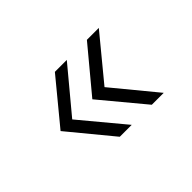

<svg xmlns="http://www.w3.org/2000/svg" viewBox="-64 -662 768 768"><g transform="rotate(-45 319.5 -278.5)"><path d="M271.5 -95.2 120.1 -278.8 271.5 -462.4H338.9L186 -278.8L338.9 -95.2ZM452.6 -95.2 299.8 -278.8 452.6 -462.4H520L368.7 -278.8L520 -95.2Z"/></g></svg>

Font: Now
Style: Regular
Weight: 400
Designer: Alfredo Marco Pradil
Foundry: Alfredo Marco Pradil
Version: Version 1.002;PS 001.002;hotconv 1.0.88;makeotf.lib2.5.64775